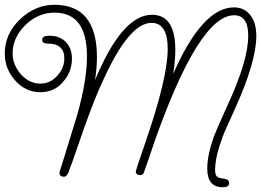

<svg xmlns="http://www.w3.org/2000/svg" viewBox="-35 -736 1096 806"><path d="M900 50Q835 50 835 -28Q835 -85 864 -166Q871 -183 885 -215.5Q899 -248 921 -296Q1007 -482 1007 -586Q1007 -672 948 -672Q800 -672 611 -134Q604 -113 593.5 -81.5Q583 -50 568 -9Q563 -1 555 -1Q535 -1 535 -17Q535 -20 575 -137Q669 -409 669 -531Q669 -640 601 -640Q507 -640 398 -399Q379 -359 359.5 -309.5Q340 -260 319 -201L265 -46Q262 -39 259 -31.5Q256 -24 254 -16Q245 6 234 6Q215 6 215 -10V-13L289 -253Q309 -324 319.5 -385.5Q330 -447 330 -500Q330 -683 194 -683Q125 -683 72 -631Q18 -579 18 -511Q18 -464 53 -424Q88 -385 135 -385Q177 -385 207 -420Q235 -451 235 -491Q235 -553 166 -553Q142 -553 142 -569Q142 -586 172 -586Q218 -586 244 -557Q267 -531 267 -489Q267 -436 232 -395Q195 -349 134 -349Q72 -349 28 -399Q-15 -448 -15 -511Q-15 -593 48 -654Q113 -716 193 -716Q372 -716 372 -496Q372 -474 370 -450Q368 -426 364 -400Q478 -674 603 -674Q701 -674 701 -526Q701 -482 692 -426Q815 -705 947 -705Q994 -705 1020 -667Q1041 -636 1041 -585Q1041 -479 954 -285Q932 -236 917.5 -204Q903 -172 898 -157Q868 -76 868 -22Q868 -1 876 5Q883 12 905 14Q927 17 927 33Q927 50 900 50Z"/></svg>

Font: Send Flowers
Style: Regular
Weight: 400
Designer: Robert E. Leuschke
Foundry: Robert E. Leuschke
Version: Version 1.010; ttfautohint (v1.8.4.7-5d5b)